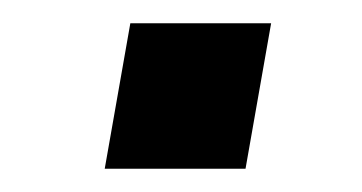

<svg xmlns="http://www.w3.org/2000/svg" viewBox="-20 -145 311 165"><path d="M70 0 92 -125H213L191 0Z"/></svg>

Font: Tomorrow Medium
Style: Italic
Weight: 500
Italic angle: -10°
Designer: Tony de Marco, Monica Rizzolli
Foundry: Just in Type
Version: Version 2.002